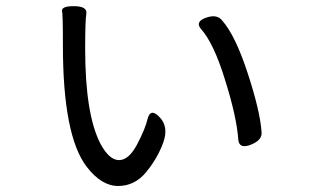

<svg xmlns="http://www.w3.org/2000/svg" viewBox="-20 -592 1040 638"><path d="M186 -555Q184 -572 227 -571.5Q270 -571 267 -547Q263 -526 263 -430Q263 -212 314 -114Q343 -60 375.5 -60Q408 -60 435.5 -112Q463 -164 471 -199Q481 -234 511 -202Q541 -170 522.5 -118.5Q504 -67 466 -20.5Q428 26 372.5 26Q317 26 268 -38Q189 -141 189 -442Q189 -550 186 -555ZM646 -498Q629 -521 665.5 -533.5Q702 -546 719 -523Q762 -474 803 -349Q844 -224 849 -155Q853 -127 814.5 -111.5Q776 -96 772 -126Q767 -202 728 -326Q690 -450 646 -498Z"/></svg>

Font: Raw Maruko Gothic CJK TC
Style: Regular
Weight: 400
Version: Version 1.001